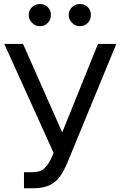

<svg xmlns="http://www.w3.org/2000/svg" viewBox="-20 -952 616 981"><path d="M102.5 9.8V-72.3H148.4Q188 -72.3 209.2 -94.5Q230.5 -116.7 242.2 -143.6L253.9 -170.9L2 -727.5H97.7L297.9 -275.4L480.5 -727.5H574.2L323.2 -118.2Q308.6 -84 289.6 -54.9Q270.5 -25.9 237.8 -8.1Q205.1 9.8 149.4 9.8ZM183.6 -818.4Q161.1 -817.9 143.8 -835.2Q126.5 -852.5 127 -875Q126.5 -899.4 143.8 -915.5Q161.1 -931.6 183.6 -931.6Q208 -931.6 224.1 -915.5Q240.2 -899.4 240.2 -875Q240.2 -852.5 224.1 -835.2Q208 -817.9 183.6 -818.4ZM387.7 -818.4Q365.2 -817.9 348.1 -835.2Q331.1 -852.5 331.1 -875Q331.1 -899.4 348.1 -915.5Q365.2 -931.6 387.7 -931.6Q412.1 -931.6 428.5 -915.5Q444.8 -899.4 444.3 -875Q444.8 -852.5 428.5 -835.2Q412.1 -817.9 387.7 -818.4Z"/></svg>

Font: Inter Tight
Style: Regular
Weight: 400
Designer: Rasmus Andersson
Foundry: rsms
Version: Version 3.002